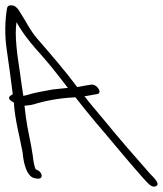

<svg xmlns="http://www.w3.org/2000/svg" viewBox="-62 -622 612 721"><path d="M23 -49C25 -22 35 46 73 48L81 49C103 49 97 21 72 14C66 1 63 -19 61 -38C55 -83 41 -136 35 -183L30 -225C41 -226 53 -227 64 -230C105 -243 157 -253 211 -256C214 -256 218 -256 221 -257C245 -226 270 -195 296 -164C359 -91 416 -20 474 45C489 60 506 86 524 77C542 68 512 42 501 30C442 -37 385 -102 324 -177C301 -205 276 -233 255 -261C258 -261 262 -261 265 -262C288 -266 291 -267 304 -269C324 -273 301 -309 279 -304C271 -303 243 -298 228 -295C178 -362 126 -421 76 -479C49 -511 38 -538 14 -575C14 -576 11 -578 11 -580C5 -591 -7 -602 -18 -602C-31 -602 -34 -599 -36 -589C-43 -546 -45 -493 -37 -437C-29 -382 -21 -325 -14 -268C-30 -260 -37 -251 -10 -237C-6 -171 12 -110 23 -49ZM26 -262 25 -264V-266C21 -295 16 -322 13 -349C3 -414 -8 -488 0 -539C5 -531 8 -524 13 -517C36 -480 67 -444 97 -411C128 -376 162 -332 193 -292H192L136 -286C103 -280 67 -274 39 -265Z"/></svg>

Font: Stray Cat
Style: OpSuObl
Weight: 400
Version: Version 1.0